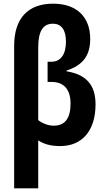

<svg xmlns="http://www.w3.org/2000/svg" viewBox="-20 -785 569 1045"><path d="M57 240H188V-21C219 -1 254 10 308 10C428 10 500 -75 500 -217C500 -325 447 -380 342 -397V-401C430 -429 471 -482 471 -573C471 -694 396 -765 269 -765C131 -765 57 -684 57 -535ZM273 -101C245 -101 215 -111 188 -131V-526C188 -612 212 -656 268 -656C313 -656 339 -624 339 -558C339 -490 311 -449 260 -449H239V-339H261C328 -339 364 -298 364 -221C364 -142 334 -101 273 -101Z"/></svg>

Font: Kathrein 77 Bold Condensed
Style: Regular
Weight: 700
Width: 3
Designer: Lazydogs Typefoundry, based on Open Sans by Ascender Corporation
Foundry: Lazydogs Typefoundry
Version: Version 1.003;PS 001.003;hotconv 1.0.88;makeotf.lib2.5.64775